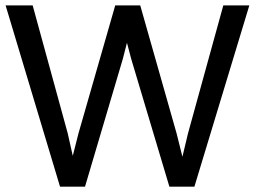

<svg xmlns="http://www.w3.org/2000/svg" viewBox="-20 -700 957 720"><path d="M685.1 -200.2 664.1 -112.3 642.1 -200.2 505.9 -679.7H412.1L274.4 -200.2L252.9 -115.7L233.9 -200.2L102.5 -679.7H1L205.1 0H298.8L440.4 -478.5L456.1 -539.6L472.2 -478.5L615.2 0H709L915 -679.7H817.4Z"/></svg>

Font: Inder
Style: Regular
Weight: 400
Designer: Irina Smirnova
Foundry: Irina Smirnova
Version: Version 1.001